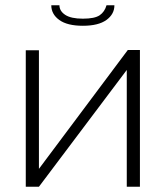

<svg xmlns="http://www.w3.org/2000/svg" viewBox="-20 -710 629 730"><path d="M175 -690H206Q206 -668 228 -653.5Q250 -639 295 -639Q340 -639 359 -652Q378 -665 385 -690H415Q415 -656 384.5 -634Q354 -612 295 -612Q236 -612 205.5 -634Q175 -656 175 -690ZM78 0V-519H128V-68L466 -520H512V0H462V-444L128 0Z"/></svg>

Font: Raleway-v4020 Light
Style: Regular
Weight: 300
Designer: Matt McInerney, Pablo Impallari, Rodrigo Fuenzalida
Foundry: Matt McInerney, Pablo Impallari, Rodrigo Fuenzalida
Version: Version 4.020;PS 004.020;hotconv 1.0.88;makeotf.lib2.5.64775